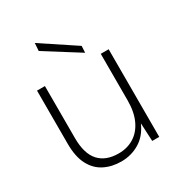

<svg xmlns="http://www.w3.org/2000/svg" viewBox="-171 -821 880 947"><g transform="rotate(-30 268.5 -348.0)"><path d="M246 12Q192 12 149.5 -9.5Q107 -31 83 -77Q59 -123 59 -196V-499H104V-203Q104 -114 142.5 -71.5Q181 -29 254 -29Q303 -29 341 -52.5Q379 -76 400.5 -122Q422 -168 422 -234V-499H467V0H427L422 -103Q396 -44 349 -16Q302 12 246 12ZM358 -542 164 -664 167 -708 360 -580Z"/></g></svg>

Font: DM Sans 20pt ExtraLight
Style: Regular
Weight: 250
Version: Version 4.004;gftools[0.9.30]